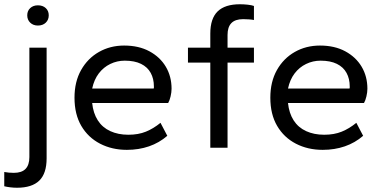

<svg xmlns="http://www.w3.org/2000/svg" viewBox="-59 -694 1798 902"><path d="M21 188Q5 188 -11 186Q-27 184 -39 181V114Q-29 116 -17 117Q-5 118 6 118Q43 118 61 99.5Q79 81 79 44V-470H160V50Q160 121 125.5 154.5Q91 188 21 188ZM119 -574Q97 -574 83 -587.5Q69 -601 69 -622Q69 -643 83 -656Q97 -669 119 -669Q142 -669 156 -656Q170 -643 170 -622Q170 -601 156 -587.5Q142 -574 119 -574Z M537 10Q467 10 411 -19Q355 -48 323 -102.5Q291 -157 291 -235Q291 -310 322 -365Q353 -420 406 -450Q459 -480 524 -480Q593 -480 643 -453Q693 -426 720 -380.5Q747 -335 747 -277Q747 -261 742.5 -241.5Q738 -222 731 -210H374Q379 -162 400.5 -128.5Q422 -95 459 -78Q496 -61 544 -61Q591 -61 626.5 -75.5Q662 -90 695 -117L727 -56Q689 -23 641 -6.5Q593 10 537 10ZM374 -278H663Q664 -280 664 -282Q664 -284 664 -288Q664 -324 649 -351.5Q634 -379 603.5 -394Q573 -409 527 -409Q491 -409 459 -393.5Q427 -378 405 -349Q383 -320 374 -278Z M929 0V-400H824V-470H929V-536Q929 -607 963.5 -640.5Q998 -674 1068 -674Q1086 -674 1104.5 -672Q1123 -670 1134 -666V-600Q1125 -602 1110 -603Q1095 -604 1083 -604Q1046 -604 1028 -585.5Q1010 -567 1010 -530V-470H1134V-400H1010V0Z M1457 10Q1387 10 1331 -19Q1275 -48 1243 -102.5Q1211 -157 1211 -235Q1211 -310 1242 -365Q1273 -420 1326 -450Q1379 -480 1444 -480Q1513 -480 1563 -453Q1613 -426 1640 -380.5Q1667 -335 1667 -277Q1667 -261 1662.5 -241.5Q1658 -222 1651 -210H1294Q1299 -162 1320.5 -128.5Q1342 -95 1379 -78Q1416 -61 1464 -61Q1511 -61 1546.5 -75.5Q1582 -90 1615 -117L1647 -56Q1609 -23 1561 -6.5Q1513 10 1457 10ZM1294 -278H1583Q1584 -280 1584 -282Q1584 -284 1584 -288Q1584 -324 1569 -351.5Q1554 -379 1523.5 -394Q1493 -409 1447 -409Q1411 -409 1379 -393.5Q1347 -378 1325 -349Q1303 -320 1294 -278Z"/></svg>

Font: Gantari
Style: Regular
Weight: 400
Designer: Anugrah Pasau
Foundry: Lafontype
Version: Version 1.000; ttfautohint (v1.8.3)